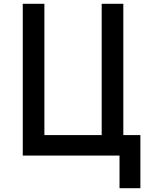

<svg xmlns="http://www.w3.org/2000/svg" viewBox="-20 -820 790 1012"><path d="M100 0V-800H214V-108H516V-800H630V-108H720V172H610V0Z"/></svg>

Font: Martian Mono SemiExpanded
Style: Regular
Weight: 400
Width: 6
Monospace: yes
Designer: Roman Shamin
Foundry: Evil Martians
Version: Version 1.000